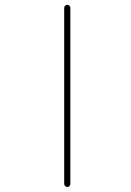

<svg xmlns="http://www.w3.org/2000/svg" viewBox="-20 -792 540 790"><path d="M244.1 -35.2V-759.8Q244.1 -764.6 248 -768.6Q252 -772.5 256.8 -772.5Q261.7 -772.5 265.6 -768.6Q269.5 -764.6 269.5 -759.8V-35.2Q269.5 -30.3 265.6 -26.4Q261.7 -22.5 256.8 -22.5Q252 -22.5 248 -26.4Q244.1 -30.3 244.1 -35.2Z"/></svg>

Font: Rounded-X Mgen+ 2m thin
Style: Regular
Weight: 100
Designer: [Source Han Sans]
Ryoko NISHIZUKA  (kana & ideographs); Paul D. Hunt (Latin, Greek & Cyrillic); Wenlong ZHANG  (bopomofo
Version: Version 1.059.20150602